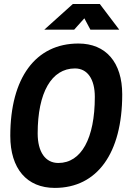

<svg xmlns="http://www.w3.org/2000/svg" viewBox="-20 -918 626 948"><path d="M250.5 9.8C460 9.8 583.5 -161.6 583.5 -451.7C583.5 -609.9 502.9 -703.1 367.2 -703.1C155.8 -703.1 30.8 -533.7 30.8 -247.1C30.8 -85.4 112.3 9.8 250.5 9.8ZM268.1 -113.3C204.1 -113.3 166 -167.5 166 -259.3C166 -460.9 234.4 -580.1 350.1 -580.1C411.6 -580.1 448.2 -527.8 448.2 -439.5C448.2 -234.4 381.3 -113.3 268.1 -113.3ZM198.7 -771.5H346.2L396.5 -827.6L426.3 -771.5H568.8L472.7 -898.4H339.8Z"/></svg>

Font: Cascadia Code NF
Style: Bold Italic
Weight: 700
Italic angle: -10°
Monospace: yes
Designer: Aaron Bell
Foundry: Saja Typeworks
Version: Version 2404.023